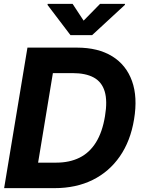

<svg xmlns="http://www.w3.org/2000/svg" viewBox="-20 -974 734 994"><path d="M262.5 0H69.9L92 -132H271.3Q339.9 -132 391.6 -157.6Q443.3 -183.1 476.6 -236.5Q510 -289.8 523.6 -372.9Q536.8 -451.7 522 -500.7Q507.2 -549.8 465.4 -572.7Q423.6 -595.5 355.5 -595.5H165.2L187.3 -727.5H378.1Q487.9 -727.5 560.7 -682.7Q633.5 -637.8 663.4 -554.5Q693.3 -471.3 674 -355.9Q655.7 -244.1 600.5 -164.5Q545.4 -84.8 459.6 -42.4Q373.8 0 262.5 0ZM275.6 -727.5 155.5 0H1.4L122.1 -727.5ZM355.9 -953.9 412.9 -867.2 498 -953.9H627.3L626.4 -948.6L456.8 -792H344.9L226 -948.6L227 -953.9Z"/></svg>

Font: Inter Tight
Style: Italic
Weight: 400
Italic angle: -9.39999°
Designer: Rasmus Andersson
Foundry: rsms
Version: Version 3.002